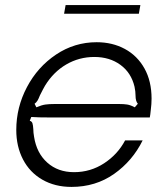

<svg xmlns="http://www.w3.org/2000/svg" viewBox="-20 -725 659 755"><path d="M44 -214Q44 -303 86 -382.5Q128 -462 200.5 -510.5Q273 -559 360 -559Q422 -559 471 -532.5Q520 -506 548 -456Q576 -406 576 -337Q576 -316 573 -293Q571 -272 569 -263H185Q128 -263 103 -265L97 -250Q105 -248 107.5 -240.5Q110 -233 111 -217Q111 -204 114 -187Q124 -123 166 -85.5Q208 -48 271 -48Q336 -48 389.5 -83Q443 -118 472 -173H541Q501 -92 428.5 -41Q356 10 261 10Q196 10 146.5 -18.5Q97 -47 70.5 -98Q44 -149 44 -214ZM123 -303Q144 -312 159 -314Q174 -316 194 -316H449Q467 -316 480 -314Q493 -312 510 -303L522 -317Q513 -327 513 -349Q513 -365 509 -384Q496 -439 453.5 -470Q411 -501 351 -501Q291 -501 240.5 -471.5Q190 -442 157 -388Q151 -378 137 -350Q132 -337 127.5 -329.5Q123 -322 116 -317ZM526 -671H232L238 -705H532Z"/></svg>

Font: Open Sauce Sans Light Italic
Style: Regular
Weight: 300
Italic angle: -10°
Designer: Alfredo Marco Pradil
Foundry: Creative Sauce Fz LLC
Version: Version 1.477